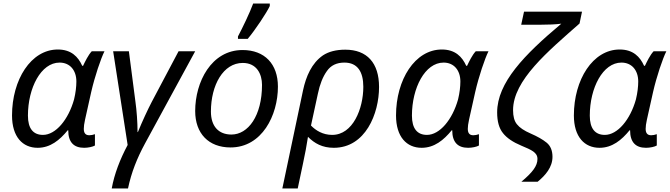

<svg xmlns="http://www.w3.org/2000/svg" viewBox="-20 -826 3790 1086"><path d="M193 10C265 10 318 -34 363 -89H366C366 -23 396 10 456 10C479 10 506 4 517 -3V-67C506 -63 495 -61 485 -61C464 -61 454 -73 454 -97C454 -109 456 -128 461 -149L496 -306C516 -393 550 -494 571 -536H499C479 -515 461 -477 450 -454H445C422 -505 383 -546 307 -546C155 -546 48 -375 48 -173C48 -52 108 10 193 10ZM223 -63C168 -63 138 -99 138 -172C138 -329 212 -472 317 -472C376 -472 412 -428 412 -365C412 -337 408 -301 399 -264C367 -149 295 -63 223 -63Z M612 240H704C723 149 756 67 800 -14L1084 -536H990L838 -249C817 -209 783 -136 760 -79H758C758 -134 753 -202 746 -251L709 -536H620L702 -6C659 75 627 157 612 240Z M1284 8C1462 8 1552 -174 1552 -336C1552 -464 1477 -543 1352 -543C1175 -543 1084 -362 1084 -198C1084 -71 1160 8 1284 8ZM1289 -65C1216 -65 1173 -112 1173 -195C1173 -345 1243 -470 1353 -470C1433 -470 1462 -406 1462 -346C1462 -170 1383 -65 1289 -65ZM1381 -606C1424 -657 1489 -755 1506 -792V-806H1412C1393 -754 1351 -667 1326 -620V-606Z M1664 240 1694 98C1706 42 1714 0 1722 -52C1759 -15 1803 10 1868 10C2047 10 2124 -183 2124 -334C2124 -470 2056 -545 1933 -545C1881 -545 1839 -534 1807 -513C1743 -469 1711 -394 1694 -315L1577 240ZM1859 -63C1806 -63 1766 -88 1739 -116L1778 -296C1789 -349 1806 -392 1829 -424C1851 -456 1884 -472 1928 -472C2003 -472 2035 -419 2035 -335C2035 -211 1976 -63 1859 -63Z M2365 10C2437 10 2490 -34 2535 -89H2538C2538 -23 2568 10 2628 10C2651 10 2678 4 2689 -3V-67C2678 -63 2667 -61 2657 -61C2636 -61 2626 -73 2626 -97C2626 -109 2628 -128 2633 -149L2668 -306C2688 -393 2722 -494 2743 -536H2671C2651 -515 2633 -477 2622 -454H2617C2594 -505 2555 -546 2479 -546C2327 -546 2220 -375 2220 -173C2220 -52 2280 10 2365 10ZM2395 -63C2340 -63 2310 -99 2310 -172C2310 -329 2384 -472 2489 -472C2548 -472 2584 -428 2584 -365C2584 -337 2580 -301 2571 -264C2539 -149 2467 -63 2395 -63Z M3021 202C3065 166 3105 120 3105 61C3105 26 3094 -1 3072 -19C3050 -37 3020 -54 2981 -71C2944 -87 2919 -104 2904 -123C2889 -141 2882 -168 2882 -203C2882 -372 3080 -536 3258 -693L3272 -760H2944L2928 -686H3030C3082 -686 3124 -688 3155 -692C2945 -516 2792 -358 2792 -190C2792 -139 2803 -100 2825 -73C2846 -46 2881 -22 2929 -2C2986 22 3020 36 3020 73C3020 113 2992 149 2929 202Z M3371 10C3443 10 3496 -34 3541 -89H3544C3544 -23 3574 10 3634 10C3657 10 3684 4 3695 -3V-67C3684 -63 3673 -61 3663 -61C3642 -61 3632 -73 3632 -97C3632 -109 3634 -128 3639 -149L3674 -306C3694 -393 3728 -494 3749 -536H3677C3657 -515 3639 -477 3628 -454H3623C3600 -505 3561 -546 3485 -546C3333 -546 3226 -375 3226 -173C3226 -52 3286 10 3371 10ZM3401 -63C3346 -63 3316 -99 3316 -172C3316 -329 3390 -472 3495 -472C3554 -472 3590 -428 3590 -365C3590 -337 3586 -301 3577 -264C3545 -149 3473 -63 3401 -63Z"/></svg>

Font: BC Sans
Style: Italic
Weight: 400
Italic angle: -12°
Designer: Monotype Design Team
Designer: Province of B.C.
Foundry: Monotype Imaging Inc.
Version: Version 2.000;GOOG;noto-source:20170915:90ef993387c0